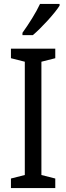

<svg xmlns="http://www.w3.org/2000/svg" viewBox="-20 -963 340 983"><path d="M285 -934V-943H185C164 -898 130 -844 95 -795V-783H148C191 -819 260 -894 285 -934ZM263 0V-49L192 -67V-647L263 -665V-714H36V-665L107 -647V-67L36 -49V0Z"/></svg>

Font: Noto Sans Khmer UI Condensed
Style: Regular
Weight: 400
Width: 3
Designer: Danh Hong and the Monotype Design Team
Foundry: Monotype Imaging Inc.
Version: Version 2.002